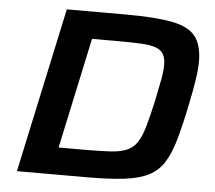

<svg xmlns="http://www.w3.org/2000/svg" viewBox="-50 -743 894 798"><g transform="rotate(5 397.0 -344.0)"><path d="M49 0 197 -688H444Q567 -688 636.5 -674.5Q706 -661 734.5 -624.5Q763 -588 763 -520Q763 -486 756 -441.5Q749 -397 737 -339Q719 -251 702 -191Q685 -131 661 -93Q637 -55 597.5 -35Q558 -15 495.5 -7.5Q433 0 337 0ZM213 -113H320Q385 -113 427.5 -115.5Q470 -118 496.5 -129Q523 -140 539.5 -164.5Q556 -189 568.5 -232.5Q581 -276 596 -344Q606 -393 613 -429.5Q620 -466 620 -493Q620 -522 610 -538.5Q600 -555 578 -563Q556 -571 517 -573Q478 -575 421 -575H312Z"/></g></svg>

Font: Saira Expanded SemiBold
Style: Italic
Weight: 600
Width: 7
Italic angle: -12°
Designer: Hector Gatti with collaboration of the Omnibus-Type team
Foundry: Omnibus-Type
Version: Version 1.101